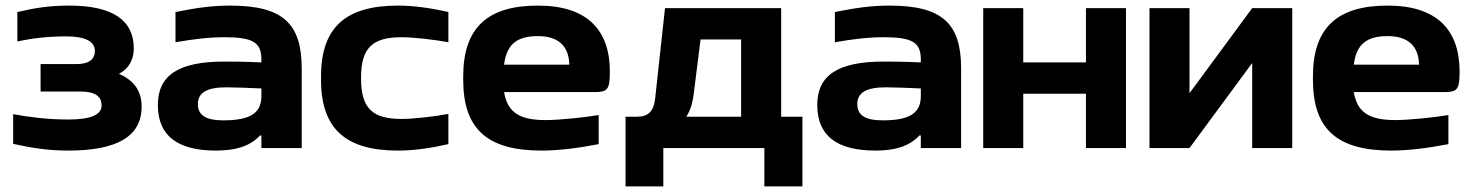

<svg xmlns="http://www.w3.org/2000/svg" viewBox="-20 -529 5267 686"><path d="M252 -300H125V-202H267C318 -202 343 -186 343 -152C343 -119 304 -102 225 -102C151 -102 89 -110 27 -121V-15C96 0 151 9 224 9C396 9 486 -40 486 -148C486 -204 459 -242 405 -265C440 -284 458 -315 458 -356C458 -457 382 -509 228 -509C158 -509 106 -501 42 -486V-381C95 -392 149 -399 216 -399C285 -399 319 -381 319 -347C319 -316 297 -300 252 -300Z M802 -509C737 -509 682 -501 607 -486V-378C669 -389 727 -396 781 -396C885 -396 914 -377 914 -316V-306C851 -309 806 -309 781 -309C618 -309 544 -260 544 -154C544 -44 614 9 752 9C821 9 873 -6 909 -45H914V0H1058V-284C1058 -445 991 -509 802 -509ZM687 -157C687 -198 719 -217 789 -217C818 -217 869 -215 914 -213V-186C914 -128 879 -99 778 -99C716 -99 687 -117 687 -157Z M1127 -256V-244C1127 -67 1217 9 1402 9C1457 9 1516 1 1582 -14V-122C1535 -113 1458 -104 1415 -104C1313 -104 1270 -140 1270 -248V-252C1270 -360 1313 -396 1415 -396C1458 -396 1535 -387 1582 -378V-486C1516 -501 1457 -509 1402 -509C1217 -509 1127 -433 1127 -256Z M2159 -273C2159 -422 2078 -509 1902 -509C1723 -509 1635 -431 1635 -256V-244C1635 -66 1723 9 1915 9C1972 9 2042 1 2119 -14V-118C2073 -110 1980 -100 1929 -100C1837 -100 1793 -127 1781 -200H2104C2150 -200 2159 -208 2159 -273ZM1781 -298C1790 -370 1826 -400 1902 -400C1976 -400 2013 -363 2014 -298Z M2257 -112H2215V137H2350V0H2711V137H2847V-112H2771V-500H2356L2321 -179C2316 -130 2295 -112 2257 -112ZM2432 -112C2446 -133 2454 -159 2458 -189L2483 -388H2628V-112Z M3158 -509C3093 -509 3038 -501 2963 -486V-378C3025 -389 3083 -396 3137 -396C3241 -396 3270 -377 3270 -316V-306C3207 -309 3162 -309 3137 -309C2974 -309 2900 -260 2900 -154C2900 -44 2970 9 3108 9C3177 9 3229 -6 3265 -45H3270V0H3414V-284C3414 -445 3347 -509 3158 -509ZM3043 -157C3043 -198 3075 -217 3145 -217C3174 -217 3225 -215 3270 -213V-186C3270 -128 3235 -99 3134 -99C3072 -99 3043 -117 3043 -157Z M3493 0H3636V-194H3860V0H4003V-500H3860V-306H3636V-500H3493Z M4087 0H4230L4454 -304V0H4597V-500H4454L4230 -196V-500H4087Z M5195 -273C5195 -422 5114 -509 4938 -509C4759 -509 4671 -431 4671 -256V-244C4671 -66 4759 9 4951 9C5008 9 5078 1 5155 -14V-118C5109 -110 5016 -100 4965 -100C4873 -100 4829 -127 4817 -200H5140C5186 -200 5195 -208 5195 -273ZM4817 -298C4826 -370 4862 -400 4938 -400C5012 -400 5049 -363 5050 -298Z"/></svg>

Font: LT Wave Bold
Style: Regular
Weight: 700
Designer: Daniel Lyons
Version: Version 2.5 (Glyphs App)